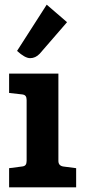

<svg xmlns="http://www.w3.org/2000/svg" viewBox="-20 -802 362 822"><path d="M19 -487V-404L73 -398Q85 -397 89.5 -391Q94 -385 94 -374V-113Q94 -102 89.5 -96Q85 -90 73 -89L19 -82V0H306V-82L252 -89Q230 -92 230 -113V-487ZM53 -584 180 -782 267 -707 150 -572Q132 -553 109 -553Q87 -553 53 -584Z"/></svg>

Font: Enriqueta
Style: Bold
Weight: 700
Designer: Viviana Monsalve, Gustavo Ibarra
Foundry: 72Puntos
Version: Version 2.000